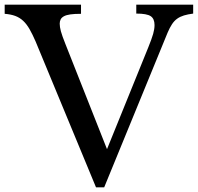

<svg xmlns="http://www.w3.org/2000/svg" viewBox="-33 -790 845 820"><path d="M424 -153 600 -587Q615 -624 621 -645Q627 -666 627 -683Q627 -710 610.5 -721Q594 -732 549 -732V-770H792V-732Q769 -729 752.5 -724Q736 -719 723.5 -710Q711 -701 701.5 -686.5Q692 -672 683 -651L412 10H377L119 -613Q106 -643 93.5 -665Q81 -687 66 -701Q51 -715 32 -722Q13 -729 -13 -731V-770H313V-731Q285 -731 267.5 -728.5Q250 -726 240 -720.5Q230 -715 226 -707Q222 -699 222 -689Q222 -675 227 -656.5Q232 -638 246 -603Z"/></svg>

Font: Libre Baskerville
Style: Regular
Weight: 400
Designer: Pablo Impallari, Rodrigo Fuenzalida
Foundry: Pablo Impallari, Rodrigo Fuenzalida
Version: Version 1.000; ttfautohint (v0.93) -l 8 -r 50 -G 200 -x 14 -